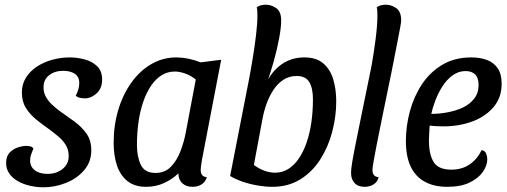

<svg xmlns="http://www.w3.org/2000/svg" viewBox="-20 -774 2154 816"><path d="M165 22Q136 22 107.5 15.5Q79 9 56 -4Q33 -17 19.5 -36.5Q6 -56 6 -81Q6 -110 21 -125.5Q36 -141 56 -147.5Q76 -154 91 -154Q100 -154 108.5 -152Q117 -150 122 -143Q117 -130 112.5 -118Q108 -106 108 -91Q108 -66 128 -50.5Q148 -35 182 -35Q220 -35 246 -56Q272 -77 272 -111Q272 -137 260 -157Q248 -177 228.5 -193.5Q209 -210 187 -226Q160 -245 134 -266Q108 -287 90.5 -314.5Q73 -342 73 -381Q73 -417 91 -445Q109 -473 138.5 -492Q168 -511 204 -520.5Q240 -530 276 -530Q308 -530 340 -521.5Q372 -513 393 -492.5Q414 -472 414 -436Q414 -398 390.5 -377Q367 -356 342 -356Q333 -356 321.5 -358Q310 -360 302 -367Q309 -381 313 -394.5Q317 -408 317 -422Q317 -447 298.5 -460Q280 -473 248 -473Q213 -473 189 -454.5Q165 -436 165 -403Q165 -381 174.5 -363.5Q184 -346 199.5 -331Q215 -316 234 -302Q264 -281 295 -258.5Q326 -236 347 -207Q368 -178 368 -135Q368 -86 337.5 -50.5Q307 -15 260 3.5Q213 22 165 22Z M601 20Q552 20 521.5 -4.5Q491 -29 477 -71Q463 -113 463 -167Q463 -241 482.5 -306.5Q502 -372 538 -422.5Q574 -473 623 -501.5Q672 -530 730 -530Q778 -530 833 -509L920 -520L838 -93Q837 -84 835 -72Q833 -60 833 -51Q833 -37 839.5 -29.5Q846 -22 859 -21Q855 -7 846 2Q837 11 825 15.5Q813 20 798 20Q772 20 755.5 5.5Q739 -9 738 -37Q712 -12 677 4Q642 20 601 20ZM641 -39Q681 -39 706.5 -65.5Q732 -92 747 -131.5Q762 -171 769 -208L812 -436Q791 -453 767 -461.5Q743 -470 723 -470Q692 -470 666.5 -454Q641 -438 621.5 -409Q602 -380 588.5 -340.5Q575 -301 568.5 -254.5Q562 -208 562 -158Q562 -108 578.5 -73.5Q595 -39 641 -39Z M1137 20Q1109 20 1076 14.5Q1043 9 1012 -1.5Q981 -12 958 -26L1037 -430L1110 -420Q1137 -473 1178 -501.5Q1219 -530 1274 -530Q1324 -530 1353.5 -505Q1383 -480 1396 -437.5Q1409 -395 1409 -343Q1409 -280 1392.5 -216Q1376 -152 1342.5 -98.5Q1309 -45 1257.5 -12.5Q1206 20 1137 20ZM1149 -40Q1180 -40 1205.5 -56Q1231 -72 1250.5 -101Q1270 -130 1283.5 -169.5Q1297 -209 1303.5 -255.5Q1310 -302 1310 -352Q1310 -399 1294.5 -425Q1279 -451 1241 -451Q1209 -451 1184.5 -435Q1160 -419 1142.5 -392.5Q1125 -366 1113.5 -334.5Q1102 -303 1096 -271L1059 -73Q1080 -57 1103.5 -48.5Q1127 -40 1149 -40ZM1110 -410 1037 -430Q1045 -471 1053.5 -522.5Q1062 -574 1068 -623.5Q1074 -673 1074 -708Q1074 -719 1073.5 -727.5Q1073 -736 1071 -743Q1077 -748 1087.5 -751Q1098 -754 1110 -754Q1133 -754 1154 -739.5Q1175 -725 1175 -687Q1175 -658 1166.5 -612Q1158 -566 1143.5 -513.5Q1129 -461 1110 -410Z M1530 20Q1502 20 1487 4Q1472 -12 1472 -39Q1472 -47 1473 -56.5Q1474 -66 1476.5 -83Q1479 -100 1485 -130Q1491 -160 1500.5 -207.5Q1510 -255 1524.5 -325.5Q1539 -396 1559 -494Q1569 -550 1576.5 -609Q1584 -668 1584 -708Q1584 -719 1583.5 -727.5Q1583 -736 1581 -743Q1587 -748 1597.5 -751Q1608 -754 1620 -754Q1643 -754 1664 -739.5Q1685 -725 1685 -687Q1685 -680 1680.5 -655.5Q1676 -631 1669.5 -598Q1663 -565 1656.5 -531.5Q1650 -498 1645 -473Q1620 -352 1604.5 -276Q1589 -200 1580.5 -156.5Q1572 -113 1568.5 -92.5Q1565 -72 1564 -64.5Q1563 -57 1563 -51Q1563 -37 1569.5 -29.5Q1576 -22 1589 -21Q1586 -7 1577 2Q1568 11 1556 15.5Q1544 20 1530 20Z M1881 20Q1825 20 1785.5 -1.5Q1746 -23 1725.5 -66Q1705 -109 1705 -175Q1705 -238 1722 -301Q1739 -364 1773 -415.5Q1807 -467 1859.5 -498.5Q1912 -530 1983 -530Q2021 -530 2050 -519Q2079 -508 2095.5 -483.5Q2112 -459 2112 -418Q2112 -358 2076 -317Q2040 -276 1982.5 -256Q1925 -236 1860 -237Q1847 -237 1831 -238Q1815 -239 1806 -240Q1805 -222 1804 -205.5Q1803 -189 1803 -176Q1803 -118 1823 -85.5Q1843 -53 1898 -53Q1943 -53 1975.5 -75Q2008 -97 2027 -136Q2041 -134 2046 -121.5Q2051 -109 2051 -97Q2051 -71 2032.5 -44Q2014 -17 1976.5 1.5Q1939 20 1881 20ZM1813 -290Q1847 -290 1882 -296.5Q1917 -303 1947 -317Q1977 -331 1995.5 -355Q2014 -379 2014 -413Q2014 -443 1999.5 -457.5Q1985 -472 1959 -472Q1928 -472 1902.5 -453Q1877 -434 1859 -405Q1841 -376 1829.5 -345Q1818 -314 1813 -290Z"/></svg>

Font: Sansita Swashed Light
Style: Regular
Weight: 300
Designer: Pablo Cosgaya
Foundry: Omnibus-Type
Version: Version 1.003